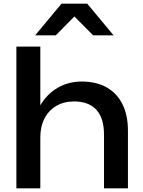

<svg xmlns="http://www.w3.org/2000/svg" viewBox="-20 -1023 776 1043"><path d="M69 -770H199V0H69ZM424 -580Q504 -580 560 -548Q616 -516 645.5 -456.5Q675 -397 675 -313V0H545V-292Q545 -381 503.5 -426.5Q462 -472 382 -472Q327 -472 285.5 -447.5Q244 -423 221.5 -379Q199 -335 199 -276L153 -301Q162 -389 199 -451Q236 -513 294 -546.5Q352 -580 424 -580ZM314 -1003H454L597 -831H486L356 -962H412L283 -831H171Z"/></svg>

Font: Bounded
Style: Regular
Weight: 400
Designer: Vlad Churkin
Version: Version 1.0